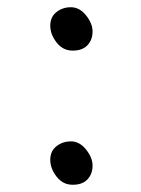

<svg xmlns="http://www.w3.org/2000/svg" viewBox="-20 -498 390 531"><path d="M176 -107Q200 -107 218 -84.5Q236 -62 236 -40Q236 -17 222 -2Q208 13 181 13Q154 13 136.5 -9.5Q119 -32 119 -56Q119 -80 136 -93.5Q153 -107 176 -107ZM176 -478Q200 -478 218 -455.5Q236 -433 236 -411Q236 -388 222 -373Q208 -358 181 -358Q154 -358 136.5 -380.5Q119 -403 119 -427Q119 -451 136 -464.5Q153 -478 176 -478Z"/></svg>

Font: ToneOZ-Pinyin-WenKai-Medium
Style: Medium
Weight: 700
Designer: Fontworks Inc.
Foundry: ToneOZ
Version: Version 0.240331